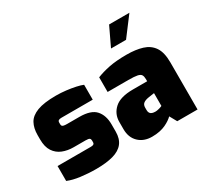

<svg xmlns="http://www.w3.org/2000/svg" viewBox="-151 -1015 1364 1261"><g transform="rotate(-30 531.0 -384.0)"><path d="M247 6Q218 6 189 4Q160 2 132.5 -1.5Q105 -5 81 -11Q57 -17 38 -25V-138H288Q301 -138 307.5 -140.5Q314 -143 316 -147.5Q318 -152 318 -158V-171Q318 -181 311.5 -186.5Q305 -192 281 -192H191Q146 -192 108.5 -207Q71 -222 48.5 -256Q26 -290 26 -347V-380Q26 -432 46 -468.5Q66 -505 117 -524.5Q168 -544 260 -544Q297 -544 335 -539.5Q373 -535 405.5 -528Q438 -521 456 -513V-400H219Q204 -400 197 -395.5Q190 -391 190 -380V-367Q190 -359 193.5 -354.5Q197 -350 206 -348Q215 -346 230 -346H323Q411 -346 446.5 -306Q482 -266 482 -198V-143Q482 -89 456 -56Q430 -23 378 -8.5Q326 6 247 6Z M673 6Q611 6 572.5 -31Q534 -68 534 -131V-186Q534 -246 578 -286Q622 -326 718 -326H826V-343Q826 -363 819 -374.5Q812 -386 790.5 -390.5Q769 -395 723 -395H566V-506Q608 -523 662.5 -534Q717 -545 796 -545Q864 -545 914.5 -529.5Q965 -514 992.5 -473.5Q1020 -433 1020 -357V0H866L836 -54Q826 -44 811.5 -34Q797 -24 777 -14.5Q757 -5 731 0.5Q705 6 673 6ZM775 -126Q780 -126 786 -127Q792 -128 798 -129.5Q804 -131 809.5 -132.5Q815 -134 819 -136Q823 -138 826 -139V-236L785 -230Q757 -226 742.5 -215.5Q728 -205 728 -183V-163Q728 -150 733.5 -141.5Q739 -133 749.5 -129.5Q760 -126 775 -126ZM728 -631 796 -774H950L842 -631Z"/></g></svg>

Font: Exo Thin Black
Style: Regular
Weight: 900
Version: Version 2.000